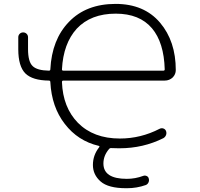

<svg xmlns="http://www.w3.org/2000/svg" viewBox="-20 -784 1040 1000"><path d="M302.7 -422.9Q302.7 -416 309.6 -416H831.1Q837.9 -416 837.9 -422.9Q834 -562.5 771.5 -636.7Q707 -712.9 583 -712.9Q453.1 -712.9 379.9 -634.8Q309.6 -557.6 302.7 -422.9ZM560.5 -12.7Q552.7 -13.7 547.9 -7.8Q518.6 26.4 518.6 67.4Q518.6 147.5 640.6 147.5Q684.6 147.5 726.6 131.8Q735.4 128.9 744.1 132.8Q752.9 136.7 754.9 146.5Q757.8 156.2 753.4 166Q749 175.8 739.3 179.7Q692.4 196.3 641.6 196.3Q638.7 196.3 636.7 196.3Q543.9 196.3 503.9 161.1Q463.9 126 463.9 75.2Q463.9 24.4 496.1 -16.6Q501 -22.5 494.1 -24.4Q385.7 -49.8 317.4 -138.7Q249 -226.6 242.2 -356.4Q242.2 -364.3 234.4 -364.3Q149.4 -365.2 112.3 -401.4Q75.2 -438.5 75.2 -527.3V-589.8Q75.2 -600.6 82.5 -607.9Q89.8 -615.2 100.6 -615.2Q111.3 -615.2 118.7 -607.9Q126 -600.6 126 -589.8V-528.3Q126 -461.9 150.4 -439.5Q173.8 -417 234.4 -416Q242.2 -416 242.2 -422.9Q250 -578.1 338.9 -669.9Q428.7 -763.7 582 -763.7Q730.5 -763.7 813.5 -666Q895.5 -569.3 895.5 -418.9Q895.5 -397.5 879.9 -380.9Q862.3 -364.3 837.9 -364.3H309.6Q302.7 -364.3 302.7 -356.4Q307.6 -224.6 385.7 -144.5Q466.8 -62.5 604.5 -62.5Q712.9 -62.5 811.5 -113.3Q821.3 -118.2 831.1 -114.7Q840.8 -111.3 844.7 -101.6Q848.6 -90.8 844.7 -80.6Q840.8 -70.3 831.1 -64.5Q725.6 -11.7 602.5 -11.7Q600.6 -11.7 598.6 -11.7Q573.2 -11.7 560.5 -12.7Z"/></svg>

Font: Rounded-X Mgen+ 1mn light
Style: Regular
Weight: 200
Designer: [Source Han Sans]
Ryoko NISHIZUKA  (kana & ideographs); Paul D. Hunt (Latin, Greek & Cyrillic); Wenlong ZHANG  (bopomofo
Version: Version 1.059.20150602